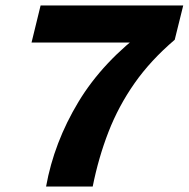

<svg xmlns="http://www.w3.org/2000/svg" viewBox="-20 -680 688 700"><path d="M128 -660H648L617 -535Q529 -460 470.5 -376.5Q412 -293 375.5 -199Q339 -105 318 0H148Q177 -161 266 -308.5Q355 -456 515 -574L535 -525H95Z"/></svg>

Font: Kantumruy Pro
Style: Italic
Weight: 400
Italic angle: -13°
Designer: Sovichet Tep
Foundry: Sovichet Tep
Version: Version 1.002